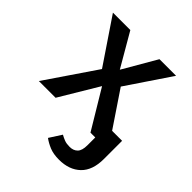

<svg xmlns="http://www.w3.org/2000/svg" viewBox="-208 -676 1032 1032"><g transform="rotate(45 307.5 -160.0)"><path d="M161 0H33.8L228.2 -285.6L55.4 -541.5H187.7L298.5 -350.8L409.2 -541.5H535.4L366.2 -290.3L501.5 -89.2H577.4V0V48.7Q577.4 134.9 532.1 178.7Q486.7 222.6 409.2 222.6Q366.2 222.6 336.4 210.3Q306.7 197.9 284.6 181.5L329.2 112.3Q345.6 121.5 361.3 127.4Q376.9 133.3 401 133.3Q429.2 133.3 445.9 116.4Q462.6 99.5 462.6 59.5V0H426.2L293.3 -221Z"/></g></svg>

Font: Fira Code Medium
Style: Regular
Weight: 500
Designer: Carrois Corporate, Edenspiekermann AG, Nikita Prokopov
Foundry: Carrois Corporate, Edenspiekermann AG, Nikita Prokopov
Version: Version 6.002